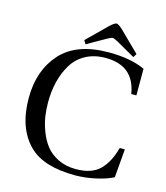

<svg xmlns="http://www.w3.org/2000/svg" viewBox="-128 -974 940 1087"><g transform="rotate(15 342.0 -430.5)"><path d="M267 -738 383 -852Q409 -876 420 -876Q431 -876 457 -852L573 -738L560 -717L453 -778Q427 -792 420 -792Q413 -792 387 -778L280 -717ZM48 -341Q48 -502 139 -604Q231 -707 421 -707Q549 -707 633 -668V-512H603Q577 -672 411 -672Q344 -672 294 -644.5Q244 -617 215.5 -569Q187 -521 173.5 -465Q160 -409 160 -344Q160 -303 166 -263Q172 -223 189 -178Q206 -133 232.5 -99Q259 -65 304.5 -42.5Q350 -20 409 -20Q501 -20 548.5 -66.5Q596 -113 619 -200H649L635 -33Q598 -13 535.5 1Q473 15 415 15Q228 15 143 -70Q48 -165 48 -341Z"/></g></svg>

Font: Linguistics Pro
Style: Regular
Weight: 400
Designer: Stefan Peev, Context Ltd
Foundry: Stefan Peev, Context Ltd
Version: Version 001.000